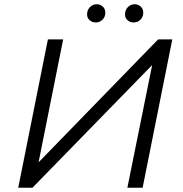

<svg xmlns="http://www.w3.org/2000/svg" viewBox="-20 -886 864 906"><path d="M66 0 206 -700H278L162 -120L726 -700H793L653 0H581L698 -579L133 0ZM610 -780Q594 -780 582 -790.5Q570 -801 570 -818Q570 -839 583.5 -852.5Q597 -866 615 -866Q632 -866 644 -855Q656 -844 656 -826Q656 -806 642.5 -793Q629 -780 610 -780ZM432 -780Q415 -780 403 -790.5Q391 -801 391 -818Q391 -839 404.5 -852.5Q418 -866 436 -866Q453 -866 465 -855Q477 -844 477 -826Q477 -806 463.5 -793Q450 -780 432 -780Z"/></svg>

Font: Montserrat
Style: Italic
Weight: 400
Italic angle: -11.3°
Designer: Julieta Ulanovsky
Foundry: Julieta Ulanovsky
Version: Version 9.000; ttfautohint (v1.8.4.7-5d5b)